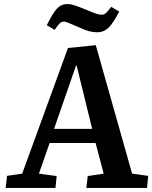

<svg xmlns="http://www.w3.org/2000/svg" viewBox="-20 -932 756 952"><path d="M455 -708 635 -71 715 -60 709 0H408L415 -59L494 -71L454 -223H226L173 -71L261 -59L255 0H8L15 -60L90 -71L317 -694ZM248 -293H437L360 -607H357ZM464 -772Q441 -772 420.5 -777.5Q400 -783 373 -796Q340 -810 322 -817.5Q304 -825 298 -825Q286 -825 277.5 -817.5Q269 -810 251 -784L212 -807Q242 -868 263 -890Q284 -912 315 -912Q329 -912 347 -906.5Q365 -901 407 -884Q439 -870 455.5 -864.5Q472 -859 484 -859Q496 -859 505 -867Q514 -875 531 -898L571 -875Q541 -816 517.5 -794Q494 -772 464 -772Z"/></svg>

Font: Literata 12pt SemiBold
Style: Italic
Weight: 600
Italic angle: -2°
Designer: Latin by Veronika Burian and Jose Scaglione. Greek by Irene Vlachou. Cyrillic by Vera Evstafieva
Foundry: TypeTogether
Version: Version 3.002